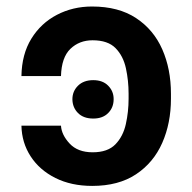

<svg xmlns="http://www.w3.org/2000/svg" viewBox="-20 -573 603 602"><path d="M269.2 9.9Q203.5 9.9 153.8 -14.9Q104 -39.8 76.2 -82.6Q48.3 -125.4 47.2 -179H171.2Q172.9 -150.2 198.3 -122.9Q223.7 -95.5 270.6 -95.5Q317.8 -95.5 342 -120.6Q366.1 -145.6 374.6 -184.1Q383.2 -222.7 383.2 -263.5V-279.1Q383.2 -320.3 374.8 -358.8Q366.5 -397.4 342.3 -422.1Q318.2 -446.7 270.2 -446.7Q228.7 -446.7 200.8 -419.9Q172.9 -393.1 171.2 -334.5H47.2Q48.3 -403.1 78.3 -451.7Q108.3 -500.4 158.4 -526.5Q208.5 -552.6 268.5 -552.6Q351.6 -552.6 406.6 -516.3Q461.6 -480.1 488.8 -418.3Q516 -356.5 516 -279.1V-263.5Q516 -186.8 488.6 -124.8Q461.3 -62.9 406.4 -26.5Q351.6 9.9 269.2 9.9ZM272.4 -201.3Q241.8 -201.3 224.6 -218.6Q207.4 -235.8 207 -261.7Q207 -286.9 224.6 -304.3Q242.2 -321.7 272.4 -321.7Q302.2 -321.7 319.2 -304.3Q336.3 -286.9 336.3 -262.8V-261.7Q336.3 -235.8 319.2 -218.6Q302.2 -201.3 272.4 -201.3Z"/></svg>

Font: Linik Sans SemiBold
Style: Regular
Weight: 600
Designer: Rasmus Andersson (font), Cristiano Sobral (main changes)
Foundry: rsms
Version: Version 3.018;June 1, 2022;FontCreator 14.0.0.2814 64-bit; t